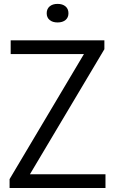

<svg xmlns="http://www.w3.org/2000/svg" viewBox="-20 -942 576 962"><path d="M28 0V-44.5L400.5 -671H33.5V-740H503V-695.5L130 -69H508.5V0ZM268.5 -829.5Q243.5 -829.5 228.8 -841.8Q214 -854 214 -875.5Q214 -897.5 228.8 -910Q243.5 -922.5 268.5 -922.5Q293.5 -922.5 308.2 -910Q323 -897.5 323 -875.5Q323 -854 308.2 -841.8Q293.5 -829.5 268.5 -829.5Z"/></svg>

Font: Encode Sans SmCnd
Style: Regular
Weight: 400
Width: 4
Designer: Multiple Designers
Foundry: Impallari Type
Version: Version 3.002; ttfautohint (v1.8.3) -l 8 -r 50 -G 200 -x 14 